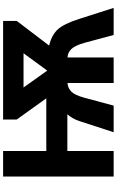

<svg xmlns="http://www.w3.org/2000/svg" viewBox="223 -977 754 1240"><g transform="rotate(-90 600.0 -357.0)"><path d="M80 0H245V-299H482Q470 -286 457.5 -265Q445 -244 437 -218L366 0H538L589 -190Q606 -252 629 -274Q652 -296 684 -298V0H849V-298Q882 -296 904 -272.5Q926 -249 943 -190L994 0H1169L1098 -222Q1066 -322 1030 -361Q994 -400 926 -417L1085 -626V-714H448V-626L585 -435H245V-714H80ZM764 -429 655 -582H876Z"/></g></svg>

Font: Noto Sans Mono Extra
Style: Regular
Weight: 800
Designer: Monotype Design Team
Foundry: Monotype Imaging Inc.
Version: Version 1.900